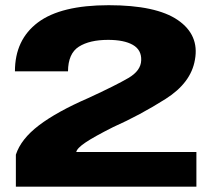

<svg xmlns="http://www.w3.org/2000/svg" viewBox="-20 -700 818 720"><path d="M39.5 -120Q58.5 -178.5 125.8 -229.8Q193 -281 311.5 -332.5Q414.5 -380 461.5 -407.5Q508.5 -435 509.5 -474Q511 -513 478 -531.8Q445 -550.5 385.5 -550.5Q316 -550.5 275.8 -525Q235.5 -499.5 235 -432.5H36Q36 -551 122.2 -615.8Q208.5 -680.5 387.5 -680.5Q565.5 -680.5 646.8 -624.8Q728 -569 711 -476Q696.5 -389.5 601 -329Q505.5 -268.5 404.5 -223.5Q333 -187.5 300.8 -165.8Q268.5 -144 266 -130H716.5V0H39.5Z"/></svg>

Font: Anybody Wide
Style: Bold
Weight: 700
Width: 7
Designer: Tyler Finck
Foundry: Etcetera Type Company
Version: Version 1.000; ttfautohint (v1.8)